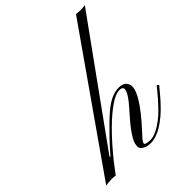

<svg xmlns="http://www.w3.org/2000/svg" viewBox="-346 -908 1038 1038"><g transform="rotate(-45 173.0 -389.0)"><path d="M-55.7 -9.3Q-68.8 -11.7 -85 -11.7Q-112.8 -11.7 -130.9 -6.8L409.7 -778.8Q442.4 -773.9 477.5 -778.8L-6.8 -106.4L-4.4 -101.1Q32.7 -144 64.5 -177.2L122.6 -235.8Q172.4 -284.2 203.1 -304.2Q249.5 -334.5 291 -334.5Q334.5 -334.5 345.7 -303.2Q367.7 -242.7 208.5 -71.8L189.5 -50.8Q173.8 -33.2 173.8 -23.9Q173.8 -19 184.6 -15.9Q195.3 -12.7 214.8 -12.7Q234.4 -12.7 260.7 -25.1Q287.1 -37.6 312 -56.6Q336.9 -75.7 359.4 -98.6Q381.8 -121.6 399.7 -142.1Q417.5 -162.6 429.7 -178.2Q441.9 -193.8 446.3 -198.2L457 -189.9Q452.1 -184.6 439.2 -168.5Q426.3 -152.3 407.5 -131.1Q388.7 -109.9 365 -86.4Q341.3 -63 314.5 -43.9Q252.9 1 202.6 1Q162.6 1 143.6 -21Q137.7 -27.8 137.7 -37.1Q137.7 -46.4 140.4 -58.3Q143.1 -70.3 153.8 -88.9Q178.7 -130.9 219.7 -177Q260.7 -223.1 273.9 -239.7Q287.1 -256.3 294.9 -268.6Q309.6 -292 309.6 -304.7Q309.6 -322.3 286.6 -322.3Q255.9 -322.3 215.8 -294.9Q118.7 -230 -10.7 -68.8Z"/></g></svg>

Font: Pinyon Script
Style: Regular
Weight: 400
Designer: Nicole Fally
Foundry: Nicole Fally
Version: Version 1.005